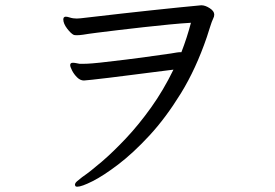

<svg xmlns="http://www.w3.org/2000/svg" viewBox="-20 -695 1040 725"><path d="M665 -498Q686 -552 701 -609Q666 -607 619.5 -602.5Q573 -598 523.5 -592.5Q474 -587 428 -581.5Q382 -576 346.5 -571.5Q311 -567 294 -564Q287 -563 281 -562.5Q275 -562 271 -562Q263 -562 259 -563Q248 -568 233.5 -587Q219 -606 219 -622Q219 -625 221 -629Q224 -632 228 -632Q234 -632 241.5 -629.5Q249 -627 256 -626Q259 -626 262.5 -625.5Q266 -625 270 -625Q274 -625 278 -625.5Q282 -626 285 -626Q304 -628 346 -633Q388 -638 441.5 -644Q495 -650 551 -656Q607 -662 656.5 -667Q706 -672 739 -675H741Q755 -675 772 -664Q789 -653 789 -640Q789 -632 785 -625Q780 -615 773 -592.5Q766 -570 761 -555Q720 -435 663 -342.5Q606 -250 544.5 -183.5Q483 -117 426.5 -74Q370 -31 329 -10.5Q288 10 272 10Q265 10 264 6Q264 5 263.5 4.5Q263 4 263 3Q263 -4 271.5 -11Q280 -18 290 -26Q322 -48 365 -85Q408 -122 456 -173Q504 -224 550.5 -289Q597 -354 635 -432Q605 -428 563 -423Q521 -418 476.5 -412Q432 -406 393 -401.5Q354 -397 328 -394Q302 -391 297 -391Q283 -391 271 -403Q259 -415 252 -429Q245 -443 245 -449Q245 -458 255 -458Q261 -458 268 -456.5Q275 -455 281 -454H292Q297 -454 310.5 -454.5Q324 -455 358 -458.5Q392 -462 456 -470Q520 -478 625 -493Q637 -495 646 -496.5Q655 -498 661 -498Z"/></svg>

Font: Moon Stars Kai T HW
Style: Regular
Weight: 400
Designer: GuiWonder
Version: Version 1.101